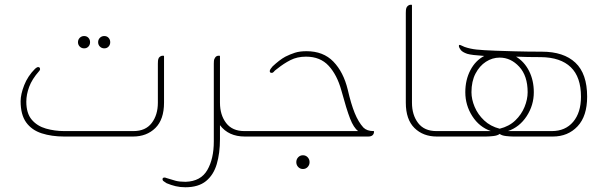

<svg xmlns="http://www.w3.org/2000/svg" viewBox="-20 -576 2564 810"><path d="M335 -372Q324 -372 316.5 -379.5Q309 -387 309 -398Q309 -409 316.5 -416.5Q324 -424 335 -424Q346 -424 353 -416.5Q360 -409 360 -398Q360 -387 353 -379.5Q346 -372 335 -372ZM420 -372Q409 -372 401.5 -379.5Q394 -387 394 -398Q394 -409 401.5 -416.5Q409 -424 420 -424Q431 -424 438 -416.5Q445 -409 445 -398Q445 -387 438 -379.5Q431 -372 420 -372ZM251 -23H543Q594 -23 620 -57Q646 -91 646 -143V-307Q646 -313 646.5 -319.5Q647 -326 650 -332Q657 -341 667 -341H670Q672 -341 672 -338V-143Q672 -72 635.5 -36Q599 0 541 0H251Q198 0 156 -13.5Q114 -27 90.5 -59.5Q67 -92 67 -149Q67 -178 82 -216.5Q97 -255 128 -286Q131 -288 134 -290.5Q137 -293 141 -293Q149 -293 149 -284Q149 -280 145 -276Q115 -242 103 -209.5Q91 -177 91 -147Q91 -98 114 -71Q137 -44 174 -33.5Q211 -23 251 -23Z M1011 -23H1042V0H1013Q944 0 908 -48V11Q908 70 894.5 116Q881 162 849 188Q817 214 762 214Q740 214 721 209.5Q702 205 683 197Q678 193 672.5 190Q667 187 666 183Q664 173 674 173Q676 173 678 173.5Q680 174 682 175Q704 182 720.5 186.5Q737 191 763 191Q827 189 854.5 141.5Q882 94 882 21V-307Q882 -313 882.5 -319.5Q883 -326 887 -332Q892 -341 903 -341H906Q908 -341 908 -338V-143Q908 -91 934 -57Q960 -23 1011 -23Z M1533 0H1030V-23H1491Q1472 -37 1457 -75.5Q1442 -114 1420 -195Q1402 -260 1366.5 -298.5Q1331 -337 1271 -337Q1234 -337 1205.5 -322.5Q1177 -308 1151 -287Q1147 -284 1142.5 -280.5Q1138 -277 1135 -273Q1129 -267 1124 -269Q1118 -269 1118 -277Q1119 -282 1122.5 -286.5Q1126 -291 1130 -296Q1144 -309 1157.5 -319.5Q1171 -330 1184 -337Q1204 -347 1224 -353.5Q1244 -360 1273 -360Q1344 -360 1386.5 -316Q1429 -272 1447 -198Q1461 -137 1476.5 -99Q1492 -61 1513 -38Q1528 -23 1556 -23Q1558 -23 1558 -22Q1558 0 1533 0ZM1258 79Q1270 79 1278 87.5Q1286 96 1286 108Q1286 120 1278 128.5Q1270 137 1258 137Q1246 137 1238 128.5Q1230 120 1230 108Q1230 96 1238 87.5Q1246 79 1258 79Z M1852 0H1823Q1765 0 1728.5 -36Q1692 -72 1692 -143V-521Q1692 -527 1692.5 -533.5Q1693 -540 1696 -546Q1703 -556 1713 -556H1716Q1718 -556 1718 -553V-143Q1718 -91 1744 -57Q1770 -23 1821 -23H1852Z M2266 -358Q2358 -358 2407.5 -311.5Q2457 -265 2457 -168Q2457 -86 2416.5 -43Q2376 0 2312 0H2146Q2133 0 2115 -2Q2097 -4 2088 -11Q2079 -4 2061 -2Q2043 0 2029 0H1840V-23H2051Q2002 -40 1972.5 -86Q1943 -132 1943 -187Q1943 -239 1964.5 -280Q1986 -321 2023 -340Q1995 -342 1978 -344Q1961 -346 1951 -349Q1931 -356 1924 -365Q1917 -374 1916 -381V-383Q1916 -388 1922 -386Q1925 -385 1930 -382.5Q1935 -380 1940 -378Q1963 -370 1990 -367Q2017 -364 2072 -362Q2101 -361 2153.5 -359.5Q2206 -358 2266 -358ZM2123 -23H2308Q2365 -23 2398 -62Q2431 -101 2431 -168Q2431 -251 2388 -292.5Q2345 -334 2262 -335Q2234 -335 2207 -335.5Q2180 -336 2157 -337Q2192 -316 2212 -276.5Q2232 -237 2232 -187Q2232 -132 2202 -86Q2172 -40 2123 -23ZM1969 -187Q1969 -157 1982.5 -125Q1996 -93 2022.5 -68Q2049 -43 2088 -33Q2128 -43 2154 -68Q2180 -93 2193 -125Q2206 -157 2206 -187Q2206 -256 2170.5 -294.5Q2135 -333 2088 -333Q2057 -333 2030 -315.5Q2003 -298 1986 -265.5Q1969 -233 1969 -187Z"/></svg>

Font: Zain ExtraLight
Style: Regular
Weight: 200
Designer: Zain,Boutros
Foundry: Mobile Telecommunications Company (Zain), 2024
Version: Version 1.51; ttfautohint (v1.8.4)